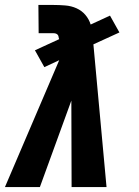

<svg xmlns="http://www.w3.org/2000/svg" viewBox="-40 -755 560 775"><path d="M-20 0 199 -512 139 -484 101 -552 199 -597Q197 -601 196.5 -606Q196 -611 193 -614.5Q190 -618 185.5 -619.5Q181 -621 175 -621H116L115 -735H175Q199 -735 223.5 -733Q248 -731 269 -721.5Q290 -712 304.5 -695Q319 -678 326 -656L404 -692L442 -624L337 -576L390 0H249L248 -349L121 0Z"/></svg>

Font: Iosevka SS18 Heavy
Style: Italic
Weight: 900
Italic angle: -9°
Monospace: yes
Designer: Belleve Invis
Foundry: Belleve Invis
Version: Version 25.1.1; ttfautohint (v1.8.4)